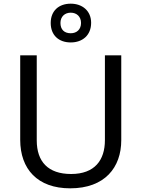

<svg xmlns="http://www.w3.org/2000/svg" viewBox="-20 -1015 771 1045"><path d="M365 -784C429 -784 476 -823 476 -891C476 -956 428 -995 365 -995C300 -995 256 -956 256 -890C256 -823 300 -784 365 -784ZM365 -834C329 -834 309 -855 309 -890C309 -925 333 -946 365 -946C397 -946 421 -925 421 -890C421 -855 398 -834 365 -834ZM640 -252V-714H551V-252C551 -144 496 -68 367 -68C242 -68 180 -135 180 -251V-714H90V-254C90 -95 184 10 362 10C551 10 640 -104 640 -252Z"/></svg>

Font: Noto Sans Caucasian Albanian
Style: Regular
Weight: 400
Designer: Monotype Design Team
Foundry: Monotype Imaging Inc.
Version: Version 2.005